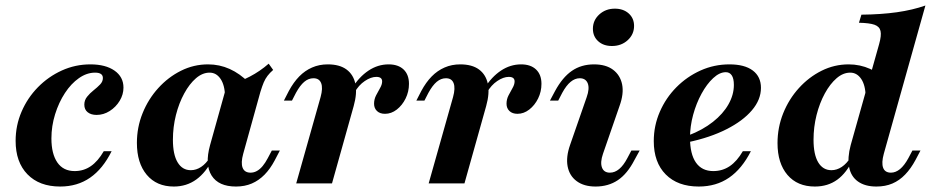

<svg xmlns="http://www.w3.org/2000/svg" viewBox="-20 -661 3355 692"><path d="M196.8 11.3Q121.8 11.3 79 -32.7Q36.3 -76.6 36.3 -153.2Q36.3 -208.9 57.7 -258.5Q79 -308.1 116.5 -346.4Q154 -384.7 202.8 -406.9Q251.6 -429 305.6 -429Q360.5 -429 392.7 -406.5Q425 -383.9 425 -345.2Q425 -320.2 411.3 -297.6Q397.6 -275 375.4 -260.9Q353.2 -246.8 328.2 -246.8Q308.1 -246.8 296 -256.5Q283.9 -266.1 283.9 -283.9Q283.9 -300 294 -312.5Q304 -325 317.3 -335.5Q330.6 -346 340.7 -356.5Q350.8 -366.9 350.8 -379.8Q350.8 -399.2 322.6 -399.2Q292.7 -399.2 264.5 -379.4Q236.3 -359.7 214.1 -325.8Q191.9 -291.9 178.6 -249.2Q165.3 -206.5 165.3 -162.1Q165.3 -106.5 186.7 -75.4Q208.1 -44.4 249.2 -44.4Q281.5 -44.4 307.3 -62.1Q333.1 -79.8 354 -116.1H382.3Q350.8 -52.4 304.8 -20.6Q258.9 11.3 196.8 11.3Z M606.5 11.3Q544.4 11.3 508.9 -31Q473.4 -73.4 473.4 -146Q473.4 -202.4 494 -253.2Q514.5 -304 550.4 -343.5Q586.3 -383.1 632.3 -406Q678.2 -429 729.8 -429Q771 -429 807.7 -412.5Q844.4 -396 876.6 -363.7L791.1 -312.9Q790.3 -354 775 -376.6Q759.7 -399.2 735.5 -399.2Q709.7 -399.2 686.3 -379Q662.9 -358.9 644 -324.2Q625 -289.5 614.1 -246.4Q603.2 -203.2 603.2 -157.3Q603.2 -104 620.2 -75.8Q637.1 -47.6 667.7 -47.6Q687.1 -47.6 704.8 -59.3Q722.6 -71 737.9 -95.2L746.8 -88.7Q722.6 -39.5 687.5 -14.1Q652.4 11.3 606.5 11.3ZM830.6 11.3Q767.7 11.3 742.7 -28.2Q717.7 -67.7 737.1 -137.9L796.8 -351.6Q844.4 -366.1 880.6 -385.1Q916.9 -404 948.4 -431.5L964.5 -408.9Q952.4 -398.4 944.4 -387.9Q936.3 -377.4 930.6 -364.1Q925 -350.8 918.5 -329.8L856.5 -106.5Q847.6 -74.2 854.4 -56.5Q861.3 -38.7 883.1 -38.7Q895.2 -38.7 906 -44.8Q916.9 -50.8 926.6 -62.5Q936.3 -74.2 945.2 -91.1L959.7 -118.5H988.7L970.2 -83.1Q954 -52.4 933.5 -31.5Q912.9 -10.5 887.5 0.4Q862.1 11.3 830.6 11.3Z M1047.6 0 1135.5 -311.3Q1144.4 -343.5 1137.5 -361.3Q1130.6 -379 1109.7 -379Q1091.9 -379 1076.6 -366.1Q1061.3 -353.2 1046.8 -326.6L1032.3 -298.4H1003.2L1021 -333.1Q1037.9 -364.5 1058.5 -385.5Q1079 -406.5 1104.8 -417.7Q1130.6 -429 1161.3 -429Q1204 -429 1229 -410.5Q1254 -391.9 1260.9 -358.5Q1267.7 -325 1254.8 -279L1176.6 0ZM1367.7 -250.8Q1349.2 -250.8 1338.7 -260.9Q1328.2 -271 1328.2 -287.1Q1328.2 -303.2 1335.5 -317.3Q1342.7 -331.5 1350 -344Q1357.3 -356.5 1357.3 -367.7Q1357.3 -383.9 1336.3 -383.9Q1316.9 -383.9 1294.8 -369Q1272.6 -354 1258.1 -328.2L1249.2 -343.5Q1274.2 -383.9 1308.1 -406.5Q1341.9 -429 1380.6 -429Q1415.3 -429 1434.7 -410.5Q1454 -391.9 1454 -358.9Q1454 -330.6 1441.9 -306Q1429.8 -281.5 1410.1 -266.1Q1390.3 -250.8 1367.7 -250.8Z M1525 0 1612.9 -311.3Q1621.8 -343.5 1614.9 -361.3Q1608.1 -379 1587.1 -379Q1569.4 -379 1554 -366.1Q1538.7 -353.2 1524.2 -326.6L1509.7 -298.4H1480.6L1498.4 -333.1Q1515.3 -364.5 1535.9 -385.5Q1556.5 -406.5 1582.3 -417.7Q1608.1 -429 1638.7 -429Q1681.5 -429 1706.5 -410.5Q1731.5 -391.9 1738.3 -358.5Q1745.2 -325 1732.3 -279L1654 0ZM1845.2 -250.8Q1826.6 -250.8 1816.1 -260.9Q1805.6 -271 1805.6 -287.1Q1805.6 -303.2 1812.9 -317.3Q1820.2 -331.5 1827.4 -344Q1834.7 -356.5 1834.7 -367.7Q1834.7 -383.9 1813.7 -383.9Q1794.4 -383.9 1772.2 -369Q1750 -354 1735.5 -328.2L1726.6 -343.5Q1751.6 -383.9 1785.5 -406.5Q1819.4 -429 1858.1 -429Q1892.7 -429 1912.1 -410.5Q1931.5 -391.9 1931.5 -358.9Q1931.5 -330.6 1919.4 -306Q1907.3 -281.5 1887.5 -266.1Q1867.7 -250.8 1845.2 -250.8Z M2126.6 11.3Q2084.7 11.3 2058.5 -8.1Q2032.3 -27.4 2025.8 -61.3Q2019.4 -95.2 2034.7 -138.7L2094.4 -310.5Q2105.6 -341.9 2098.4 -360.5Q2091.1 -379 2069.4 -379Q2052.4 -379 2036.7 -366.1Q2021 -353.2 2006.5 -326.6L1991.9 -298.4H1962.1L1980.6 -333.1Q2007.3 -382.3 2041.1 -405.6Q2075 -429 2121 -429Q2163.7 -429 2189.5 -409.7Q2215.3 -390.3 2222.2 -356.9Q2229 -323.4 2212.9 -279L2153.2 -106.5Q2142.7 -75.8 2149.6 -57.3Q2156.5 -38.7 2178.2 -38.7Q2213.7 -38.7 2241.1 -91.1L2255.6 -118.5H2285.5L2266.9 -84.7Q2241.1 -34.7 2206.9 -11.7Q2172.6 11.3 2126.6 11.3ZM2185.5 -495.2Q2154.8 -495.2 2135.9 -512.5Q2116.9 -529.8 2116.9 -557.3Q2116.9 -587.9 2139.9 -608.9Q2162.9 -629.8 2196 -629.8Q2226.6 -629.8 2246 -612.5Q2265.3 -595.2 2265.3 -567.7Q2265.3 -537.1 2242.3 -516.1Q2219.4 -495.2 2185.5 -495.2Z M2498.4 11.3Q2422.6 11.3 2379.4 -32.3Q2336.3 -75.8 2336.3 -152.4Q2336.3 -208.1 2358.1 -258.1Q2379.8 -308.1 2417.7 -346.4Q2455.6 -384.7 2504.8 -406.9Q2554 -429 2608.9 -429Q2663.7 -429 2693.1 -406.9Q2722.6 -384.7 2722.6 -344.4Q2722.6 -301.6 2689.9 -263.3Q2657.3 -225 2598.4 -195.2Q2539.5 -165.3 2459.7 -148.4L2460.5 -172.6Q2512.9 -192.7 2549.6 -221.8Q2586.3 -250.8 2605.6 -285.1Q2625 -319.4 2625 -354.8Q2625 -378.2 2617.3 -389.5Q2609.7 -400.8 2596 -400.8Q2573.4 -400.8 2550.4 -379.4Q2527.4 -358.1 2508.5 -323.4Q2489.5 -288.7 2478.2 -247.2Q2466.9 -205.6 2466.9 -164.5Q2466.9 -105.6 2488.3 -75Q2509.7 -44.4 2550.8 -44.4Q2583.9 -44.4 2610.1 -62.1Q2636.3 -79.8 2657.3 -116.1H2686.3Q2654 -52.4 2607.7 -20.6Q2561.3 11.3 2498.4 11.3Z M3138.7 11.3Q3097.6 11.3 3072.2 -6.9Q3046.8 -25 3040.3 -58.9Q3033.9 -92.7 3046 -137.9L3148.4 -501.6Q3157.3 -533.1 3153.6 -549.2Q3150 -565.3 3131.9 -571.8Q3113.7 -578.2 3075.8 -579L3084.7 -608.1Q3156.5 -608.9 3212.9 -616.9Q3269.4 -625 3315.3 -641.1L3165.3 -106.5Q3156.5 -74.2 3162.9 -56.5Q3169.4 -38.7 3191.1 -38.7Q3208.1 -38.7 3223.8 -51.6Q3239.5 -64.5 3254 -91.1L3268.5 -118.5H3297.6L3279.8 -84.7Q3262.9 -53.2 3242.3 -31.9Q3221.8 -10.5 3196.4 0.4Q3171 11.3 3138.7 11.3ZM2916.9 11.3Q2854 11.3 2818.1 -30.6Q2782.3 -72.6 2782.3 -145.2Q2782.3 -201.6 2802.8 -252.8Q2823.4 -304 2859.3 -343.5Q2895.2 -383.1 2941.1 -406Q2987.1 -429 3038.7 -429Q3079.8 -429 3116.5 -412.5Q3153.2 -396 3185.5 -363.7L3100 -312.9Q3099.2 -354 3083.9 -376.6Q3068.5 -399.2 3044.4 -399.2Q3018.5 -399.2 2995.2 -379Q2971.8 -358.9 2952.8 -324.2Q2933.9 -289.5 2923 -246.4Q2912.1 -203.2 2912.1 -157.3Q2912.1 -104 2929 -75.8Q2946 -47.6 2976.6 -47.6Q2996 -47.6 3013.7 -59.3Q3031.5 -71 3046.8 -95.2L3055.6 -88.7Q3031.5 -37.9 2997.6 -13.3Q2963.7 11.3 2916.9 11.3Z"/></svg>

Font: Playfair 5pt SemiExpanded Light ExtraBold
Style: Italic
Weight: 800
Italic angle: -15.6°
Version: Version 2.001;gftools[0.9.30]